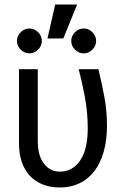

<svg xmlns="http://www.w3.org/2000/svg" viewBox="-20 -832 540 849"><path d="M64 -526H147V-210Q147 -143 174.5 -108Q202 -73 245 -73Q300 -73 334 -122Q368 -171 368 -264Q368 -336 355 -404.5Q342 -473 328 -526H415Q429 -470 441 -406.5Q453 -343 453 -277Q453 -212 438.5 -161Q424 -110 397 -75Q370 -40 331.5 -21.5Q293 -3 246 -3Q200 -3 166 -17.5Q132 -32 109.5 -57.5Q87 -83 75.5 -118.5Q64 -154 64 -195ZM110 -706Q132 -706 148.5 -689.5Q165 -673 165 -651Q165 -629 148.5 -612.5Q132 -596 110 -596Q88 -596 71.5 -612.5Q55 -629 55 -651Q55 -673 71.5 -689.5Q88 -706 110 -706ZM350 -706Q372 -706 388.5 -689.5Q405 -673 405 -651Q405 -629 388.5 -612.5Q372 -596 350 -596Q328 -596 311.5 -612.5Q295 -629 295 -651Q295 -673 311.5 -689.5Q328 -706 350 -706ZM224 -812H321L260 -662H190Z"/></svg>

Font: D2Coding
Style: Regular
Weight: 400
Monospace: yes
Designer: Yong-Rak Park; Jeong-Hwan Yoon; Sang-Min Lee;
Foundry: NHN Corporation
Version: Version 1.3.2; Build 20180524